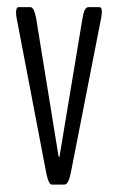

<svg xmlns="http://www.w3.org/2000/svg" viewBox="-20 -511 326 531"><path d="M123.5 -0.5Q114.3 -0.5 107.9 -32.7L26.4 -459Q24.4 -467.3 24.4 -476.1Q24.4 -491.2 31.2 -491.2H64.5Q74.2 -491.2 80.1 -459.5L141.6 -80.6Q142.6 -76.2 143.6 -76.2Q144.5 -76.2 145 -80.6L208 -459.5Q212.9 -491.2 224.1 -491.2H255.4Q261.7 -491.2 261.7 -478Q261.7 -472.2 259.3 -459L175.8 -32.7Q169.4 -0.5 158.2 -0.5Z"/></svg>

Font: BenchNine Light
Style: Regular
Weight: 300
Version: Version 1 ; ttfautohint (v0.92.18-e454-dirty) -l 8 -r 50 -G 